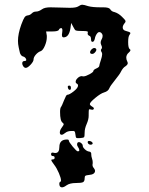

<svg xmlns="http://www.w3.org/2000/svg" viewBox="-20 -694 629 812"><path d="M400 -416Q400 -420 406 -438Q412 -456 412 -464Q412 -471 410 -473Q404 -482 409 -487Q414 -492 408 -504Q403 -515 409 -526Q414 -534 414 -542Q414 -550 407 -556Q398 -562 391 -553Q383 -543 381 -530Q378 -517 371 -517Q365 -517 365 -528Q365 -541 357 -543Q349 -547 351 -555Q353 -560 348.5 -561.5Q344 -563 326 -563Q306 -563 301 -565Q296 -567 290 -580L281 -597L278 -575Q272 -536 249 -536Q239 -536 243 -556Q246 -575 239 -575Q232 -575 229 -568Q226 -561 201 -561H175L178 -543V-537Q178 -520 170 -501Q162 -482 153 -478Q141 -474 131.5 -463Q122 -452 122 -443Q122 -434 109.5 -420.5Q97 -407 89 -407Q83 -407 78.5 -413.5Q74 -420 74 -426Q74 -436 84 -436Q94 -436 90 -445Q86 -453 78 -455Q73 -456 69.5 -460.5Q66 -465 64.5 -469.5Q63 -474 61.5 -482.5Q60 -491 59 -494Q56 -508 56 -521Q56 -551 70 -590Q79 -614 84 -621Q89 -628 98 -629Q107 -630 114.5 -637.5Q122 -645 132 -645Q144 -645 158 -655Q169 -663 193 -663Q217 -663 236 -662Q252 -661 275 -661Q302 -661 311 -667Q321 -674 328 -674Q335 -674 353 -668Q371 -663 406 -663H417Q441 -663 446 -655Q452 -645 464 -643Q481 -638 496 -623Q511 -609 511 -604Q511 -600 507 -596Q499 -586 499 -578Q499 -566 513 -563Q528 -559 530.5 -556Q533 -553 528 -547Q522 -540 522 -516Q522 -490 529 -486Q536 -482 525 -472Q514 -463 514 -450Q514 -442 519 -432Q524 -423 511 -414Q500 -408 491 -390Q487 -381 466.5 -355.5Q446 -330 443 -322Q438 -308 420 -303Q406 -299 383 -280Q360 -261 360 -254Q360 -249 370 -243Q379 -238 376.5 -233Q374 -228 364 -231Q357 -233 356 -230Q355 -227 355 -209V-204Q355 -189 346.5 -169.5Q338 -150 338 -134Q338 -117 335.5 -114Q333 -111 319 -110Q306 -109 303 -111Q300 -113 299 -125Q298 -136 295 -138.5Q292 -141 281 -140Q266 -140 256 -132Q246 -124 241 -124Q233 -124 233 -134Q233 -143 241 -154Q249 -165 249.5 -168Q250 -171 245 -175Q234 -182 234 -221Q234 -238 239 -243Q241 -245 250.5 -269Q260 -293 264 -293Q273 -293 291.5 -307.5Q310 -322 310 -332Q310 -338 305 -340Q300 -343 300 -348Q300 -356 308.5 -364Q317 -372 326 -372Q329 -372 331 -371H333Q342 -371 358.5 -380Q375 -389 375 -394Q375 -399 387.5 -404.5Q400 -410 400 -416ZM370 -466Q361 -466 361 -473Q361 -479 367 -485Q373 -491 379 -491Q383 -491 386 -488Q390 -483 383.5 -474.5Q377 -466 370 -466ZM267 -324Q265 -332 273 -332Q280 -332 280 -322Q280 -314 275 -314Q269 -314 267 -324ZM263 -104Q271 -104 271 -100Q271 -94 287.5 -74Q304 -54 309 -54Q322 -54 309 -74Q306 -78 306 -83Q306 -93 314 -93Q319 -93 323 -89Q330 -84 330 -77Q330 -71 339 -62.5Q348 -54 357 -53Q367 -52 366 -40Q366 -33 369 -24Q372 -15 372 -9V-3Q369 9 377 17Q382 24 382 28Q382 44 356 46Q344 47 341 49.5Q338 52 338 60Q338 73 331 76.5Q324 80 301 80Q275 80 261 90Q248 100 239 98Q232 96 231 86Q230 76 236 74Q238 74 238 69Q238 59 229 38Q220 17 210 4Q197 -13 197 -17Q197 -20 204 -20Q211 -20 211 -27Q211 -34 204 -34Q196 -34 196 -42Q196 -51 207 -48Q209 -47 214 -47Q231 -47 231 -72Q231 -88 239 -96Q247 -104 263 -104ZM351 -91Q350 -98 357 -98Q368 -97 372 -89Q372 -84 367 -82.5Q362 -81 357 -83.5Q352 -86 351 -91Z"/></svg>

Font: Senatorium Sm3
Style: Regular
Weight: 400
Designer: crossinguard
Version: Version 001.006